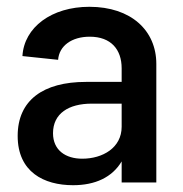

<svg xmlns="http://www.w3.org/2000/svg" viewBox="-20 -537 538 565"><path d="M338 -336V-296H233C107 -296 32 -242 32 -137C32 -31 109 8 195 8C260 8 310 -15 338 -62V0H440V-349C440 -447 366 -517 243 -517C132 -517 51 -457 46 -372L151 -361C154 -402 191 -429 244 -429C307 -429 338 -391 338 -336ZM136 -145C136 -203 182 -232 250 -232H338V-164C338 -102 282 -70 222 -70C173 -70 136 -95 136 -145Z"/></svg>

Font: Vanilla Cream DemiBold
Style: Regular
Weight: 600
Designer: Jeremy Tribby, Jinavaṁso
Foundry: Tribby Type
Version: Version 1.422;Glyphs 3.1.2 (3151)